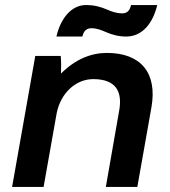

<svg xmlns="http://www.w3.org/2000/svg" viewBox="-20 -742 675 762"><path d="M28 0H153L205 -293C221 -373 281 -428 350 -428C438 -428 467 -381 453 -303L400 0H525L581 -316C605 -453 539 -532 404 -532C343 -532 280 -508 222 -450C223 -475 223 -501 221 -520H120ZM204 -597H307C311 -614 319 -630 343 -630C364 -630 384 -622 402 -614C426 -604 450 -597 481 -597C545 -597 587 -650 604 -722H500C496 -704 488 -689 465 -689C443 -689 423 -696 405 -704C381 -714 357 -722 321 -722C263 -722 220 -668 204 -597Z"/></svg>

Font: Fixel Display SemiBold
Style: Italic
Weight: 600
Italic angle: -10°
Designer: AlfaBravo + MacPaw
Foundry: Kyrylo Tkachov, Marchela Mozhyna, Serhii Makarenko, Maria Weinstein, Zakhar Kryvoshyya
Version: Version 1.210;Glyphs 3.2 (3217)